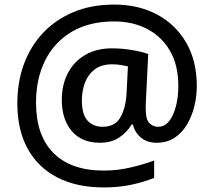

<svg xmlns="http://www.w3.org/2000/svg" viewBox="-20 -734 938 842"><path d="M843 -357Q843 -311 832 -267Q821 -223 799.5 -187Q778 -151 745 -129.5Q712 -108 667 -108Q624 -108 597 -131.5Q570 -155 563 -188H557Q538 -155 503.5 -131.5Q469 -108 418 -108Q338 -108 294.5 -159.5Q251 -211 251 -296Q251 -362 277.5 -413Q304 -464 353.5 -493Q403 -522 470 -522Q515 -522 559.5 -514.5Q604 -507 630 -497L620 -294Q619 -278 619 -269.5Q619 -261 619 -258Q619 -209 635.5 -193.5Q652 -178 673 -178Q702 -178 721.5 -202.5Q741 -227 751.5 -268Q762 -309 762 -358Q762 -448 725.5 -511Q689 -574 625.5 -607Q562 -640 481 -640Q370 -640 293.5 -594Q217 -548 177.5 -468Q138 -388 138 -284Q138 -140 214.5 -63Q291 14 435 14Q495 14 552.5 0.5Q610 -13 656 -30V46Q612 64 556.5 76Q501 88 436 88Q316 88 231 44Q146 0 101 -82.5Q56 -165 56 -281Q56 -374 85 -453Q114 -532 169.5 -590.5Q225 -649 303.5 -681.5Q382 -714 481 -714Q586 -714 667.5 -671Q749 -628 796 -548Q843 -468 843 -357ZM339 -294Q339 -233 363.5 -205.5Q388 -178 430 -178Q484 -178 507.5 -218.5Q531 -259 535 -323L541 -443Q528 -446 510 -449Q492 -452 472 -452Q424 -452 394.5 -429Q365 -406 352 -370Q339 -334 339 -294Z"/></svg>

Font: Noto Sans Gurmukhi UI Medium
Style: Regular
Weight: 500
Designer: Jelle Bosma - Monotype Design Team
Foundry: Monotype Imaging Inc.
Version: Version 2.004; ttfautohint (v1.8.4.7-5d5b)